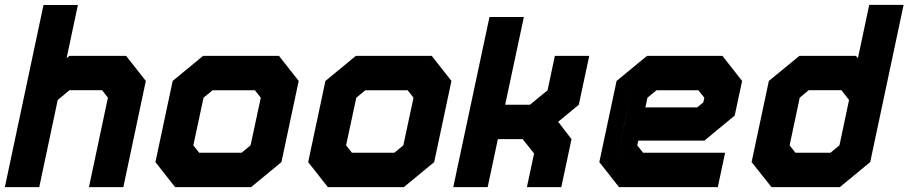

<svg xmlns="http://www.w3.org/2000/svg" viewBox="-37 -770 3738 790"><path d="M-17 0 142 -749.5H283.5L237 -530.5L248.5 -540H482L563 -437L470.5 0H329L407 -368L383 -399H249L200.5 -358.5L124.5 0ZM71.5 -71H71L137.5 -385L242.5 -470.5H439L487 -410.5L415 -71H414.5L486.5 -410.5L439 -470.5H242.5L137.5 -385L199 -673H199.5Z M683.5 0 602.5 -103 673.5 -437 798.5 -540H1111L1192 -437L1121 -103L996 0ZM738.5 -71H977L1057.5 -141L1113.5 -403L1062 -470H819.5L739 -403L683 -141ZM738.5 -71 683 -141 739 -403 819.5 -470H1062L1113.5 -403L1057.5 -141L977 -71ZM782.5 -141.5H957L994 -172L1036 -368L1012 -398.5H837.5L800.5 -368L758.5 -172Z M1312 0 1231 -103 1302 -437 1427 -540H1739.5L1820.5 -437L1749.5 -103L1624.5 0ZM1367 -71H1605.5L1686 -141L1742 -403L1690.5 -470H1448L1367.5 -403L1311.5 -141ZM1367 -71 1311.5 -141 1367.5 -403 1448 -470H1690.5L1742 -403L1686 -141L1605.5 -71ZM1411 -141.5H1585.5L1622.5 -172L1664.5 -368L1640.5 -398.5H1466L1429 -368L1387 -172Z M1828 0 1977 -700H2118.5L2041.5 -339H2143.5L2216 -398.5L2246 -540H2387.5L2344.5 -339L2259.5 -269L2314.5 -197.5L2272.5 0H2131L2160.5 -138.5L2113.5 -197.5H2011.5L1969.5 0ZM1914.5 -71H1914L1956.5 -269.5H2164.5L2237 -172L2215.5 -71H2215L2236.5 -172L2164.5 -269.5L2278 -363L2300.5 -470H2301L2278.5 -363L2164.5 -269.5H1956.5L2033 -629.5H2033.5Z M2935.5 -540 3016.5 -437 2986 -294.5 2861.5 -191.5H2589.5L2585 -172L2609 -141.5H2946.5L2916.5 0H2510L2429 -103L2500 -437L2625 -540ZM2884 -471 2935 -408 2915 -315 2851 -262H2532.5L2562.5 -403L2645.5 -471ZM2884 -471H2645.5L2562.5 -403L2505.5 -137L2557 -73H2869.5H2557L2505.5 -137L2532.5 -262H2851L2915 -315L2935 -408ZM2836.5 -398.5H2664L2627 -368L2618.5 -328H2831.5L2857 -349L2861 -368Z M3418.5 0H3137.5L3055.5 -103L3126.5 -437L3252 -540H3485L3493 -530.5L3539.5 -750H3681L3543.5 -103ZM3396.5 -67.5H3188L3133.5 -135.5L3192.5 -411.5L3263.5 -469.5H3462.5L3532.5 -381.5L3480 -135.5ZM3380 -141.5 3417 -172 3456.5 -358.5 3425 -399H3290.5L3253.5 -368L3212 -172L3236 -141.5ZM3396.5 -67.5 3480 -135.5 3596.5 -683 3532.5 -381.5 3462.5 -469.5H3263.5L3192.5 -411.5L3133.5 -135.5L3188 -67.5Z"/></svg>

Font: Tourney Black
Style: Italic
Weight: 900
Italic angle: -12°
Version: Version 1.015